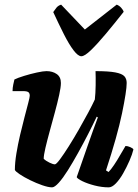

<svg xmlns="http://www.w3.org/2000/svg" viewBox="-20 -806 594 826"><path d="M204 0Q188 0 162 -9Q136 -18 109.5 -31Q83 -44 64.5 -56.5Q46 -69 44 -75Q44 -106 50.5 -145.5Q57 -185 66.5 -225.5Q76 -266 85.5 -302Q95 -338 101.5 -363Q108 -388 108 -394Q108 -405 102 -409.5Q96 -414 79 -414H34Q34 -428 37 -442Q40 -456 42 -464Q56 -471 83.5 -479.5Q111 -488 138.5 -494Q166 -500 180 -500Q206 -500 224 -487.5Q242 -475 242 -449Q242 -431 234.5 -397Q227 -363 216 -322.5Q205 -282 194 -242Q183 -202 175.5 -170Q168 -138 168 -123Q177 -114 192.5 -106.5Q208 -99 216 -99Q222 -99 238 -120.5Q254 -142 275.5 -176Q297 -210 319 -248.5Q341 -287 359.5 -321.5Q378 -356 388 -378Q391 -404 391.5 -439Q392 -474 391 -500Q447 -500 476 -494.5Q505 -489 515 -478Q525 -467 525 -449Q525 -415 505 -318.5Q485 -222 436 -73L447 -66Q457 -76 470.5 -96Q484 -116 497 -139Q510 -162 520 -178Q529 -178 540.5 -173Q552 -168 554 -163Q549 -142 537 -114.5Q525 -87 510 -60.5Q495 -34 478.5 -17Q462 0 448 0Q418 0 387 -8Q356 -16 334.5 -26.5Q313 -37 310 -44L357 -179Q369 -214 381.5 -248Q394 -282 401 -301L396 -304Q380 -270 359 -229Q338 -188 315.5 -147.5Q293 -107 272 -73.5Q251 -40 233 -20Q215 0 204 0ZM330 -564Q316 -564 296.5 -589.5Q277 -615 255 -658.5Q233 -702 209 -754Q215 -763 222.5 -772.5Q230 -782 243 -786L345 -679L482 -786Q493 -782 501.5 -772.5Q510 -763 512 -755Q471 -703 434.5 -659.5Q398 -616 371 -590Q344 -564 330 -564Z"/></svg>

Font: Texturina 72pt 72pt Black
Style: Italic
Weight: 900
Italic angle: -11°
Designer: Guillermo Torres Carreño
Foundry: Omnibus-Type
Version: Version 1.002; ttfautohint (v1.8.3)